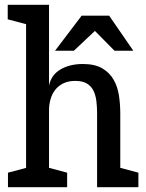

<svg xmlns="http://www.w3.org/2000/svg" viewBox="-20 -775 603 795"><path d="M382 -307Q382 -333 379 -357Q376 -381 367 -399.5Q358 -418 340 -429Q322 -440 292 -440Q263 -440 242.5 -430Q222 -420 209 -403.5Q196 -387 189.5 -365Q183 -343 183 -319V-80L258 -60V0H13V-60L88 -80V-675L12 -695V-755H183V-420Q192 -465 230.5 -487.5Q269 -510 323 -510Q373 -510 403.5 -492Q434 -474 450.5 -445Q467 -416 472.5 -379.5Q478 -343 478 -306V-80L553 -60V0H382ZM532 -565H454L373 -647L286 -565H208L318 -710H432Z"/></svg>

Font: HermeneusOne
Style: Regular
Weight: 400
Designer: Rodrigo Fuenzalida, Pablo Impallari
Foundry: Pablo Impallari, Rodrigo Fuenzalida
Version: Version 1.000; ttfautohint (v0.8) -G 200 -r 50